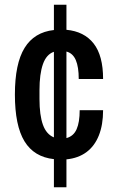

<svg xmlns="http://www.w3.org/2000/svg" viewBox="-20 -743 496 812"><path d="M208 49V-70Q124 -79 83.5 -145.5Q43 -212 43 -343Q43 -474 84 -540.5Q125 -607 208 -616V-723H261V-617Q336 -610 376 -559Q416 -508 416 -409H313Q313 -460 300.5 -489Q288 -518 261 -525V-159Q291 -167 304 -196.5Q317 -226 317 -277H416Q416 -215 398 -170Q380 -125 345.5 -99.5Q311 -74 261 -69V49ZM208 -162V-524Q176 -513 161.5 -471.5Q147 -430 147 -362V-324Q147 -256 161.5 -215.5Q176 -175 208 -162Z"/></svg>

Font: Archivo Narrow SemiBold
Style: Regular
Weight: 600
Designer: Hector Gatti
Foundry: Omnibus-Type
Version: Version 3.002